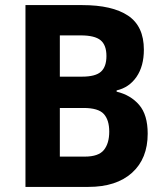

<svg xmlns="http://www.w3.org/2000/svg" viewBox="-20 -734 640 754"><path d="M327 0Q437 0 498.5 -55.5Q560 -111 560 -209Q560 -283 526.5 -322Q493 -361 438 -374V-379Q487 -390 516 -432Q545 -474 545 -539Q545 -631 483 -672.5Q421 -714 303 -714H80V0ZM215 -595H297Q352 -595 375 -576Q398 -557 398 -514Q398 -472 376.5 -452.5Q355 -433 302 -433H215ZM215 -310H308Q366 -310 387.5 -286.5Q409 -263 409 -217Q409 -171 388 -145Q367 -119 313 -119H215Z"/></svg>

Font: Noto Sans Mono UI
Style: Bold
Weight: 700
Designer: Monotype Design team
Foundry: Monotype Imaging Inc.
Version: 1.000